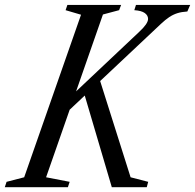

<svg xmlns="http://www.w3.org/2000/svg" viewBox="-73 -782 814 802"><path d="M119.5 -41.5 218 -22.5 210.5 0H-53L-45.5 -22.5L28 -41.5L265.5 -720.5L201 -739.5L208.5 -761.5H433L424.5 -739.5L357 -721.5ZM339.5 -462 472.5 -41.5 546 -22.5 540 0H394L277 -396.5ZM218 -375 508 -648.5Q545.5 -683 545.5 -703Q545.5 -717.5 531.8 -727.5Q518 -737.5 488 -739.5L495 -761.5H721.5L709.5 -734Q685.5 -732.5 667.5 -726.8Q649.5 -721 633.5 -710.2Q617.5 -699.5 599.5 -682.5L186.5 -294Z"/></svg>

Font: Libre Caslon Condensed
Style: Italic
Weight: 400
Italic angle: -22.583°
Designer: Pablo Impallari, Rodrigo Fuenzalida, Katja Schimmel, Ertekin Erdin
Foundry: Pablo Impallari, Rodrigo Fuenzalida
Version: Version 2.000;gftools[0.9.33]